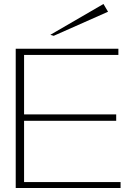

<svg xmlns="http://www.w3.org/2000/svg" viewBox="-20 -945 673 965"><path d="M59 0V-700H575V-669H101V-370H564V-338H101V-30H586V0ZM250 -765 233 -770 500 -925 523 -886Z"/></svg>

Font: Panamera Light
Style: Regular
Weight: 300
Designer: Bastien Sozeau
Foundry: NBR — Bastien Sozeau
Version: Version 3.002; ttfautohint (v1.8.4.7-5d5b);gftools[0.9.33]